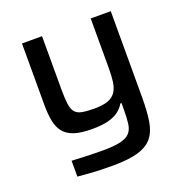

<svg xmlns="http://www.w3.org/2000/svg" viewBox="-129 -623 898 945"><g transform="rotate(-20 320.0 -151.0)"><path d="M304 208Q273 208 239 207Q205 206 174.5 203.5Q144 201 120 199V116Q161 118 190 119Q219 120 240.5 120.5Q262 121 280 121Q339 121 373 113.5Q407 106 423.5 88.5Q440 71 444 41Q448 11 448 -35V-67H442Q430 -46 409.5 -30Q389 -14 355 -5Q321 4 269 4Q211 4 175.5 -8Q140 -20 121 -44Q102 -68 95 -104.5Q88 -141 88 -189V-510H193V-235Q193 -184 197 -154.5Q201 -125 213.5 -110.5Q226 -96 250.5 -91.5Q275 -87 315 -87Q361 -87 387.5 -97.5Q414 -108 427 -129Q440 -150 444 -180Q448 -210 448 -250V-510H553V-59Q553 13 545 64Q537 115 512 146.5Q487 178 437 193Q387 208 304 208Z"/></g></svg>

Font: Saira SemiExpanded Medium
Style: Regular
Weight: 500
Width: 6
Designer: Hector Gatti with collaboration of the Omnibus-Type team
Foundry: Omnibus-Type
Version: Version 1.101